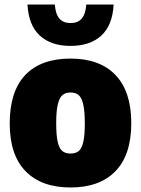

<svg xmlns="http://www.w3.org/2000/svg" viewBox="-20 -818 624 849"><path d="M23 -272Q23 -414.5 92.2 -486.8Q161.5 -559 292 -559Q421.5 -559 491 -486Q560.5 -413 560.5 -273.5Q560.5 -133 490.5 -61Q420.5 11 292 11Q163.5 11 93.2 -60.8Q23 -132.5 23 -272ZM355 -272Q355 -326.5 348 -356.5Q341 -386.5 327.5 -397.8Q314 -409 292 -409Q270 -409 256.5 -397.8Q243 -386.5 235.8 -357Q228.5 -327.5 228.5 -273.5Q228.5 -219.5 235.2 -190.2Q242 -161 255.8 -150Q269.5 -139 292 -139Q314.5 -139 328 -150Q341.5 -161 348.2 -189.8Q355 -218.5 355 -272ZM101.5 -798H222.5Q225.5 -755.5 242.8 -735.8Q260 -716 292 -716Q324 -716 341.2 -735.8Q358.5 -755.5 361.5 -798H482.5Q477.5 -706 427.8 -660.5Q378 -615 292 -615Q206 -615 156.2 -660.5Q106.5 -706 101.5 -798Z"/></svg>

Font: Encode Sans Semi Condensed Black
Style: Regular
Weight: 900
Width: 4
Designer: Multiple Designers
Foundry: Impallari Type
Version: Version 2.000